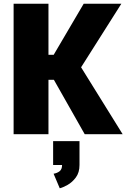

<svg xmlns="http://www.w3.org/2000/svg" viewBox="-20 -720 690 1030"><path d="M53 0V-700H240V-426H268L429 -700H631L415 -359L638 0H434.5L269 -292H240V0ZM265 165V37H406.5V165Q406.5 205.5 387 231.8Q367.5 258 342.5 272Q317.5 286 300.5 290L267.5 212Q286 209 299.5 198.8Q313 188.5 313 165Z"/></svg>

Font: Trispace ExtraBold
Style: Regular
Weight: 800
Designer: Tyler Finck
Foundry: Etcetera Type Company
Version: Version 1.210; ttfautohint (v1.8.3)